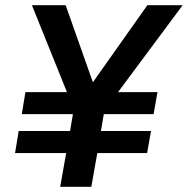

<svg xmlns="http://www.w3.org/2000/svg" viewBox="-20 -720 724 740"><path d="M548 -700 338 -403 233 -700H103L238 -365H78L64 -280H261L250 -215H52L38 -130H235L212 0H332L355 -130H547L562 -215H369L380 -280H572L587 -365H435L684 -700Z"/></svg>

Font: Jost* 500 Medium Italic
Style: Italic
Weight: 500
Italic angle: -10°
Version: Version 3.200; ttfautohint (v0.97) -l 8 -r 50 -G 200 -x 14 -